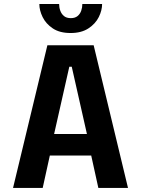

<svg xmlns="http://www.w3.org/2000/svg" viewBox="-20 -922 690 942"><path d="M608 0H462.5L427.5 -159H224.5L189.5 0H44L212.5 -700H439.5ZM320 -594.5 245.5 -264.5H406.5L332 -594.5ZM326.5 -760Q272.5 -760 238.8 -782.8Q205 -805.5 189 -838.5Q173 -871.5 173 -902.5H270Q270 -885.5 275.8 -869.5Q281.5 -853.5 294 -843.2Q306.5 -833 327.5 -833Q348 -833 360.5 -843.2Q373 -853.5 378.5 -869.5Q384 -885.5 384 -902.5H481Q481 -871.5 464.8 -838.5Q448.5 -805.5 414 -782.8Q379.5 -760 326.5 -760Z"/></svg>

Font: Trispace Thin SemiBold
Style: Regular
Weight: 600
Version: Version 1.210